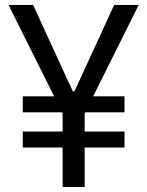

<svg xmlns="http://www.w3.org/2000/svg" viewBox="-20 -747 588 767"><path d="M112.2 -727.3 298.3 -322.4 230.1 -294 14.2 -727.3ZM250 -322.4 436.1 -727.3H534.1L318.2 -294ZM318.2 -382.1V0H230.1V-382.1ZM477.3 -362.2V-298.3H71V-362.2ZM477.3 -221.6V-157.7H71V-221.6Z"/></svg>

Font: InterMG
Style: Regular
Weight: 400
Designer: Rasmus Andersson
Foundry: rsms
Version: Version 3.019;December 26, 2023;FontCreator 15.0.0.2955 64-b